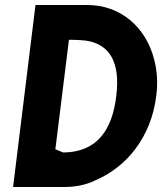

<svg xmlns="http://www.w3.org/2000/svg" viewBox="-20 -733 644 763"><path d="M239 10C280 10 321 2 358 -16C484 -69 581 -189 601 -352C608 -405 604 -455 592 -499C559 -626 458 -713 328 -713H121L32 10ZM319 -572C421 -558 458 -479 442 -351C426 -217 366 -128 231 -127L200 -140L254 -575C276 -575 298 -574 319 -572Z"/></svg>

Font: Bluebird
Style: SfBdNrwObl
Weight: 700
Designer: Jasper
Foundry: Cannot Into Space Fonts
Version: Version 0.98